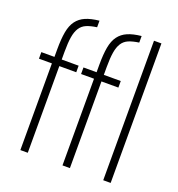

<svg xmlns="http://www.w3.org/2000/svg" viewBox="-143 -927 971 1045"><g transform="rotate(20 342.0 -404.5)"><path d="M335 -502H260V-540H336V-584Q336 -644 343.5 -685Q351 -726 370 -751.5Q389 -777 420 -790.5Q451 -804 499 -809V-771Q463 -766 439.5 -756Q416 -746 402.5 -725Q389 -704 383.5 -670.5Q378 -637 378 -585V-540H476V-502H378V0H335ZM571 -808H614V0H571ZM91 -502H16V-540H92V-584Q92 -644 99.5 -685Q107 -726 126 -751.5Q145 -777 176 -790.5Q207 -804 255 -809V-771Q219 -766 195.5 -756Q172 -746 158.5 -725Q145 -704 139.5 -670.5Q134 -637 134 -585V-540H232V-502H134V0H91Z"/></g></svg>

Font: Encode Sans Compressed
Style: ExtraLight
Weight: 200
Designer: Pablo Impallari, Andres Torresi
Foundry: Pablo Impallari, Andres Torresi
Version: Version 1.000; ttfautohint (v1.00) -l 8 -r 50 -G 200 -x 14 -